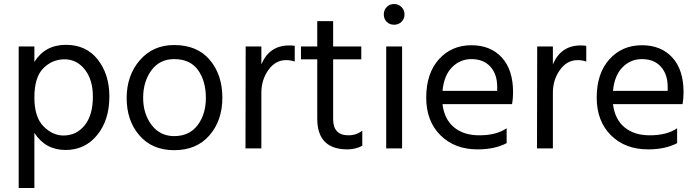

<svg xmlns="http://www.w3.org/2000/svg" viewBox="-20 -738 3467 955"><path d="M151 197H73V-507H151V-430Q204 -515 308 -515Q409 -515 466.5 -441.5Q524 -368 524 -258Q524 -141 463.5 -66.5Q403 8 306 8Q206 8 151 -77ZM151 -253Q151 -156 196 -110Q241 -64 296 -64Q360 -64 401 -114.5Q442 -165 442 -258Q442 -341 402 -392Q362 -443 301 -443Q240 -443 195.5 -398.5Q151 -354 151 -253Z M1086 -252Q1086 -139 1022 -65Q958 9 846 9Q737 9 673.5 -64.5Q610 -138 610 -250Q610 -363 675.5 -438.5Q741 -514 846 -514Q961 -514 1023.5 -440Q1086 -366 1086 -252ZM692 -251Q692 -172 734 -116.5Q776 -61 846 -61Q922 -61 963 -115.5Q1004 -170 1004 -251Q1004 -335 965 -389.5Q926 -444 846 -444Q774 -444 733 -388Q692 -332 692 -251Z M1280 0H1201L1202 -507H1280V-418Q1320 -512 1418 -512Q1436 -512 1446 -510V-432Q1425 -439 1403 -439Q1350 -439 1315 -390Q1280 -341 1280 -277Z M1782 -13Q1749 5 1708 5Q1558 5 1558 -148V-443H1477V-507H1558V-633H1637V-507H1777V-443H1637V-146Q1637 -65 1713 -65Q1752 -65 1782 -88Z M1980 0H1901V-507H1980ZM1977 -703Q1992 -688 1992 -666Q1992 -644 1977 -629.5Q1962 -615 1940 -615Q1918 -615 1903.5 -629.5Q1889 -644 1889 -666Q1889 -688 1903.5 -703Q1918 -718 1940 -718Q1962 -718 1977 -703Z M2500 -26Q2441 5 2356 5Q2241 5 2170.5 -65.5Q2100 -136 2100 -252Q2100 -373 2163 -443Q2226 -513 2325 -513Q2420 -513 2476 -452Q2532 -391 2532 -279Q2532 -247 2527 -220H2181Q2190 -145 2238 -105Q2286 -65 2364 -65Q2449 -65 2500 -100ZM2325 -444Q2268 -444 2228 -403Q2188 -362 2181 -286H2453V-306Q2453 -369 2419 -406.5Q2385 -444 2325 -444Z M2730 0H2651L2652 -507H2730V-418Q2770 -512 2868 -512Q2886 -512 2896 -510V-432Q2875 -439 2853 -439Q2800 -439 2765 -390Q2730 -341 2730 -277Z M3348 -26Q3289 5 3204 5Q3089 5 3018.5 -65.5Q2948 -136 2948 -252Q2948 -373 3011 -443Q3074 -513 3173 -513Q3268 -513 3324 -452Q3380 -391 3380 -279Q3380 -247 3375 -220H3029Q3038 -145 3086 -105Q3134 -65 3212 -65Q3297 -65 3348 -100ZM3173 -444Q3116 -444 3076 -403Q3036 -362 3029 -286H3301V-306Q3301 -369 3267 -406.5Q3233 -444 3173 -444Z"/></svg>

Font: Hind Vadodara
Style: Regular
Weight: 400
Designer: Hitesh Malaviya
Foundry: Indian Type Foundry
Version: Version 1.001;PS 1.0;hotconv 1.0.86;makeotf.lib2.5.63406; tt